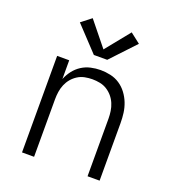

<svg xmlns="http://www.w3.org/2000/svg" viewBox="-138 -866 875 972"><g transform="rotate(20 300.0 -380.5)"><path d="M91 0V-520H156V-419Q166 -444 182.5 -465.5Q199 -487 221.5 -501.5Q244 -516 270.5 -522Q297 -528 323 -528Q350 -528 377 -522Q404 -516 426.5 -501Q449 -486 465.5 -464Q482 -442 492 -416.5Q502 -391 505.5 -364Q509 -337 509 -310V0H444V-310Q444 -330 441 -350.5Q438 -371 430 -390Q422 -409 409 -424.5Q396 -440 378.5 -451Q361 -462 340.5 -466Q320 -470 300 -470Q280 -470 259.5 -466Q239 -462 221.5 -451Q204 -440 191 -424.5Q178 -409 170 -390Q162 -371 159 -350.5Q156 -330 156 -310V0ZM336 -588H264L141 -719L195 -761L300 -631L405 -761L459 -719Z"/></g></svg>

Font: Iosevka Custom Light Extended
Style: Regular
Weight: 300
Width: 7
Monospace: yes
Designer: Belleve Invis
Foundry: Belleve Invis
Version: Version 11.2.4; ttfautohint (v1.8.4)